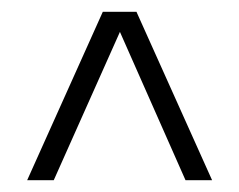

<svg xmlns="http://www.w3.org/2000/svg" viewBox="-20 -830 405 325"><path d="M26 -525 154 -810H211L339 -525H294L183 -776L71 -525Z"/></svg>

Font: Oswald ExtraLight
Style: Regular
Weight: 250
Designer: Vernon Adams
Foundry: Vernon Adams
Version: Version 4.100; ttfautohint (v1.8.1.43-b0c9)